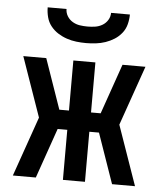

<svg xmlns="http://www.w3.org/2000/svg" viewBox="-53 -786 706 833"><g transform="rotate(5 300.0 -370.0)"><path d="M566 0H466L390 -218H348V0H252V-218H210L134 0H34L125 -260L34 -520H134L210 -302H252V-520H348V-302H390L466 -520H566L475 -260ZM300 -600Q279 -600 257.5 -602.5Q236 -605 215.5 -612Q195 -619 177 -630.5Q159 -642 145.5 -659Q132 -676 126.5 -697.5Q121 -719 121 -740H203Q203 -723 212 -708.5Q221 -694 235.5 -685.5Q250 -677 266.5 -674.5Q283 -672 300 -672Q317 -672 333.5 -674.5Q350 -677 364.5 -685.5Q379 -694 388 -708.5Q397 -723 397 -740H479Q479 -719 473.5 -697.5Q468 -676 454.5 -659Q441 -642 423 -630.5Q405 -619 384.5 -612Q364 -605 342.5 -602.5Q321 -600 300 -600Z"/></g></svg>

Font: Iosevka Fixed Medium Extended
Style: Regular
Weight: 500
Width: 7
Monospace: yes
Designer: Belleve Invis
Foundry: Belleve Invis
Version: Version 24.1.1; ttfautohint (v1.8.4)